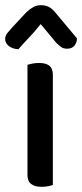

<svg xmlns="http://www.w3.org/2000/svg" viewBox="-31 -713 317 741"><path d="M75 -326H173V1Q168 3 156 5.5Q144 8 130 8Q103 8 89 -3Q75 -14 75 -38ZM173 -276H75V-463Q81 -465 93.5 -467.5Q106 -470 119 -470Q147 -470 160 -459Q173 -448 173 -424ZM186 -548 126 -620Q103 -591 81.5 -568.5Q60 -546 40 -523Q18 -524 3.5 -535Q-11 -546 -11 -562Q-11 -575 -3.5 -584.5Q4 -594 16 -607L71 -666Q85 -679 98 -686Q111 -693 127 -693Q145 -693 158 -686Q171 -679 184 -663L266 -565Q266 -549 256.5 -537Q247 -525 228 -525Q214 -525 205 -531.5Q196 -538 186 -548Z"/></svg>

Font: Baloo Tamma 2 Medium
Style: Regular
Weight: 500
Designer: Divya Kowshik, Shuchita Grover and Ek Type
Foundry: Ek Type
Version: Version 1.700